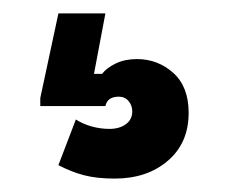

<svg xmlns="http://www.w3.org/2000/svg" viewBox="-20 -52 341 286"><path d="M137 -32 120 58H132Q139 49 152.5 42.5Q166 36 184 36Q215 36 238 56.5Q261 77 261 116Q261 161 230 187.5Q199 214 151 214Q124 214 105 209Q86 204 67 194L93 126Q104 133 117 136.5Q130 140 143 140Q158 140 167.5 133Q177 126 177 114Q177 105 171.5 98.5Q166 92 157 92Q140 92 137 106H40V94L67 -32Z"/></svg>

Font: Space Grotesk Variable
Style: Regular
Weight: 400
Designer: Florian Karsten (Space Grotesk), Colophon Foundry (Space Mono)
Foundry: Florian Karsten
Version: Version 1.106